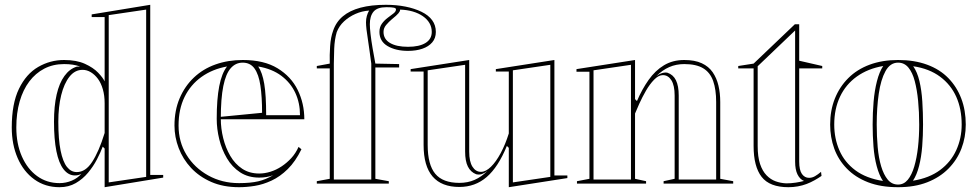

<svg xmlns="http://www.w3.org/2000/svg" viewBox="-20 -765 4073 800"><path d="M228 15Q168 15 123 -17.5Q78 -50 53.5 -106.5Q29 -163 29 -234Q29 -333 59 -395Q89 -457 139 -486Q189 -515 247 -515Q299 -515 334 -499Q369 -483 389 -462Q409 -441 416 -426V-694H362V-705L606 -745V-36H660V-25L416 15V-146L408 -154Q399 -130 384 -101Q369 -72 347 -45.5Q325 -19 295.5 -2Q266 15 228 15ZM228 -2Q255 -2 279.5 -12.5Q304 -23 319 -41Q312 -37 306 -35.5Q300 -34 292 -34Q265 -34 245 -59.5Q225 -85 215 -135Q205 -185 205 -258Q205 -323 216 -371Q227 -419 248.5 -448.5Q270 -478 299 -487Q304 -488 307 -487.5Q310 -487 313 -488Q286 -498 247 -498Q201 -498 164.5 -479Q128 -460 102 -425.5Q76 -391 62 -342.5Q48 -294 48 -234Q48 -166 71 -113.5Q94 -61 134.5 -31.5Q175 -2 228 -2ZM300 -48Q318 -48 334 -58.5Q350 -69 364 -90.5Q378 -112 391 -142Q404 -172 416 -211V-335Q416 -367 408.5 -393Q401 -419 388 -436.5Q375 -454 358.5 -464Q342 -474 324 -474Q292 -474 269.5 -445.5Q247 -417 235 -368.5Q223 -320 223 -258Q223 -184 232.5 -137.5Q242 -91 259 -69.5Q276 -48 300 -48ZM433 -5 589 -28V-725L433 -702Z M992 -515Q1080 -515 1136.5 -480.5Q1193 -446 1220.5 -390Q1248 -334 1248 -268H897V-278L1072 -295Q1072 -362 1065 -408.5Q1058 -455 1040.5 -479.5Q1023 -504 991 -504Q962 -504 941.5 -481Q921 -458 910.5 -406.5Q900 -355 900 -270Q900 -230 910 -189.5Q920 -149 939.5 -115.5Q959 -82 989 -62Q1019 -42 1060 -42Q1083 -42 1107 -49.5Q1131 -57 1153 -71.5Q1175 -86 1193.5 -106Q1212 -126 1224 -153L1236 -143Q1211 -92 1179 -60.5Q1147 -29 1111.5 -12.5Q1076 4 1041.5 9.5Q1007 15 976 15Q910 15 860 -7Q810 -29 776 -65.5Q742 -102 724.5 -148Q707 -194 707 -242Q707 -305 728.5 -355.5Q750 -406 788 -442Q826 -478 878 -496.5Q930 -515 992 -515ZM724 -242Q724 -174 757 -120Q790 -66 847.5 -34Q905 -2 976 -2Q1024 -2 1056 -9.5Q1088 -17 1118 -35Q1105 -30 1090.5 -27.5Q1076 -25 1060 -25Q1014 -25 980.5 -47Q947 -69 925.5 -105.5Q904 -142 893.5 -185Q883 -228 883 -270Q883 -352 893.5 -406Q904 -460 926 -488Q865 -477 819.5 -444.5Q774 -412 749 -361Q724 -310 724 -242ZM1089 -285H1230Q1230 -336 1210.5 -378Q1191 -420 1152.5 -449Q1114 -478 1056 -488Q1073 -463 1081 -416Q1089 -369 1089 -285Z M1300 0V-10L1354 -20V-480H1300V-490L1354 -500Q1353 -535 1355.5 -572.5Q1358 -610 1368 -637Q1380 -673 1408.5 -697Q1437 -721 1482 -733Q1527 -745 1588 -745Q1632 -745 1669.5 -737.5Q1707 -730 1736 -716Q1765 -702 1780.5 -681Q1796 -660 1796 -632Q1796 -606 1781 -588.5Q1766 -571 1740 -562Q1714 -553 1680 -553Q1629 -553 1595 -573Q1561 -593 1561 -632Q1561 -652 1571 -666Q1581 -680 1595 -690.5Q1609 -701 1619.5 -709Q1630 -717 1630 -726Q1630 -731 1621 -733Q1612 -735 1590 -735Q1552 -735 1536.5 -716.5Q1521 -698 1521 -664Q1521 -649 1524 -622.5Q1527 -596 1532.5 -564Q1538 -532 1544 -500L1643 -498V-484H1544V-20L1600 -10V0ZM1518 -721Q1488 -719 1461 -707Q1434 -695 1413.5 -676Q1393 -657 1383 -631Q1374 -600 1372.5 -562Q1371 -524 1371 -500V-17H1527V-500Q1524 -526 1520 -551.5Q1516 -577 1513 -600Q1509 -624 1507 -642.5Q1505 -661 1505 -672Q1505 -686 1508.5 -698.5Q1512 -711 1518 -721ZM1578 -632Q1578 -602 1605 -586Q1632 -570 1680 -570Q1727 -570 1753 -586Q1779 -602 1779 -632Q1779 -652 1769.5 -668.5Q1760 -685 1742 -697.5Q1724 -710 1700 -717Q1676 -724 1647 -725V-723Q1647 -718 1640 -709.5Q1633 -701 1613 -685Q1600 -674 1589 -661Q1578 -648 1578 -632Z M1894 14Q1820 14 1782.5 -29.5Q1745 -73 1745 -161V-467H1691V-477L1935 -515V-133Q1935 -92 1948.5 -70.5Q1962 -49 1984 -49Q2004 -49 2025.5 -70Q2047 -91 2066.5 -127.5Q2086 -164 2100 -209V-467H2046V-477L2290 -515V-34H2344V-23L2100 15V-149L2092 -157Q2056 -69 2008 -27.5Q1960 14 1894 14ZM2273 -495 2117 -472V-5L2273 -28ZM1918 -495 1762 -472V-161Q1762 -79 1793.5 -41Q1825 -3 1894 -3Q1929 -3 1957.5 -15.5Q1986 -28 2011 -53Q2000 -44 1988.5 -40Q1977 -36 1964 -39Q1941 -48 1929.5 -71Q1918 -94 1918 -134Z M3035 -10V0H2745V-10L2791 -20V-367Q2791 -409 2777.5 -430.5Q2764 -452 2742 -452Q2724 -452 2705.5 -433Q2687 -414 2671.5 -387Q2656 -360 2644 -333.5Q2632 -307 2626 -292V-20L2672 -10V0H2384V-10L2436 -20V-466H2382V-477L2626 -515V-352L2634 -344Q2655 -393 2682.5 -432Q2710 -471 2746.5 -493Q2783 -515 2831 -515Q2875 -515 2904 -501.5Q2933 -488 2949.5 -464Q2966 -440 2973.5 -408.5Q2981 -377 2981 -340V-20ZM2453 -17H2609V-495L2453 -472ZM2808 -17H2964V-340Q2964 -392 2951.5 -427.5Q2939 -463 2910 -480.5Q2881 -498 2831 -498Q2797 -498 2768.5 -485.5Q2740 -473 2715 -448Q2727 -457 2739 -460.5Q2751 -464 2761 -462Q2785 -454 2796.5 -430.5Q2808 -407 2808 -367Z M3265 15Q3187 15 3153.5 -28Q3120 -71 3120 -157V-480H3056V-490L3120 -500L3292 -664H3310V-512L3406 -490V-480H3310V-92Q3310 -56 3321.5 -40Q3333 -24 3351 -24Q3364 -24 3376 -31Q3388 -38 3401 -49L3403 -32Q3390 -23 3374 -14Q3358 -5 3341 1.5Q3324 8 3304.5 11.5Q3285 15 3265 15ZM3330 -11Q3313 -18 3303 -38Q3293 -58 3293 -92V-638L3137 -489V-157Q3137 -111 3147 -81.5Q3157 -52 3174 -34.5Q3191 -17 3212 -9.5Q3233 -2 3256 -1Q3276 -1 3295.5 -4Q3315 -7 3330 -11Z M3722 -515Q3790 -515 3843 -495.5Q3896 -476 3931.5 -439.5Q3967 -403 3985.5 -354Q4004 -305 4004 -246Q4004 -193 3986 -146Q3968 -99 3932 -62.5Q3896 -26 3843.5 -5.5Q3791 15 3722 15Q3650 15 3597 -5.5Q3544 -26 3508.5 -62.5Q3473 -99 3456 -146Q3439 -193 3439 -246Q3439 -305 3458.5 -354Q3478 -403 3514.5 -439.5Q3551 -476 3603.5 -495.5Q3656 -515 3722 -515ZM3722 -504Q3689 -504 3669.5 -468.5Q3650 -433 3641.5 -374.5Q3633 -316 3633 -246Q3633 -198 3637 -152.5Q3641 -107 3651.5 -72Q3662 -37 3679 -16.5Q3696 4 3722 4Q3746 4 3762.5 -16Q3779 -36 3789.5 -71.5Q3800 -107 3805 -152Q3810 -197 3810 -246Q3810 -298 3805.5 -344.5Q3801 -391 3791.5 -427Q3782 -463 3765 -483.5Q3748 -504 3722 -504ZM3456 -246Q3456 -188 3477.5 -138.5Q3499 -89 3544 -55.5Q3589 -22 3659 -11Q3643 -35 3633 -72.5Q3623 -110 3619.5 -155Q3616 -200 3616 -246Q3616 -295 3620 -341.5Q3624 -388 3634 -427Q3644 -466 3660 -490Q3596 -479 3550 -446Q3504 -413 3480 -362Q3456 -311 3456 -246ZM3987 -246Q3987 -311 3964.5 -361.5Q3942 -412 3897 -445.5Q3852 -479 3785 -489Q3802 -465 3811 -427Q3820 -389 3823 -342Q3826 -295 3826 -246Q3826 -200 3822.5 -155.5Q3819 -111 3809.5 -73.5Q3800 -36 3784 -12Q3852 -23 3897 -56.5Q3942 -90 3964.5 -139.5Q3987 -189 3987 -246Z"/></svg>

Font: Kalnia Glaze Thin SemiBold
Style: Regular
Weight: 600
Version: Version 1.110